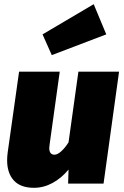

<svg xmlns="http://www.w3.org/2000/svg" viewBox="-20 -876 592 916"><path d="M14 -112Q14 -130 17 -151L71 -534H265L217 -189Q215 -175 215 -170Q215 -138 240 -138Q254 -138 272 -154Q290 -170 307 -197L354 -534H548L474 0H305L307 -67Q273 -26 230.5 -3Q188 20 142 20Q78 20 46 -15Q14 -50 14 -112ZM487 -712 227 -613 183 -712 427 -856Z"/></svg>

Font: FiraGO Heavy
Style: Italic
Weight: 900
Italic angle: -8°
Designer: bBox Type GmbH
Foundry: bBox Type GmbH
Version: Version 1.001